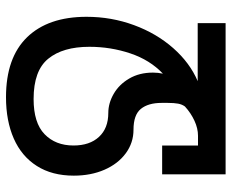

<svg xmlns="http://www.w3.org/2000/svg" viewBox="-86 -686 772 640"><g transform="rotate(-90 300.0 -366.0)"><path d="M39 -211.5H135V-92H167.5Q192 -92 217.5 -103.8Q243 -115.5 265 -135.5Q272 -145 274.5 -158.2Q277 -171.5 277 -193V-213.5Q277 -258 257 -282.5Q237 -307 187.5 -307Q144 -307 109 -332.8Q74 -358.5 54.2 -403.8Q34.5 -449 34.5 -506Q34.5 -578.5 66.8 -629.2Q99 -680 158 -706Q217 -732 296 -732Q427.5 -732 495.8 -661.8Q564 -591.5 564 -463.5Q564 -380.5 536.2 -305.2Q508.5 -230 459.5 -174.5Q410.5 -119 349.5 -93H543V0H39ZM243.5 -391Q276 -391 307.2 -373Q338.5 -355 358.2 -321.2Q378 -287.5 378 -242Q378 -225 374.5 -209Q420 -252 442 -317.5Q464 -383 464 -454Q464 -542.5 424.2 -591.2Q384.5 -640 290 -640Q210.5 -640 172.8 -603.5Q135 -567 135 -507Q135 -453 163.8 -422Q192.5 -391 243.5 -391Z"/></g></svg>

Font: JuliaMono Medium
Style: Regular
Weight: 500
Monospace: yes
Designer: cormullion
Foundry: corm
Version: Version 0.054; ttfautohint (v1.8.4)